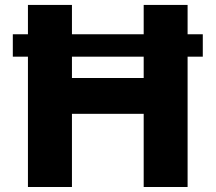

<svg xmlns="http://www.w3.org/2000/svg" viewBox="-20 -747 861 767"><path d="M790.1 -610.1H729.4V-727.3H554V-610.1H267.4V-727.3H91.6V-610.1H31.2V-520.6H91.6V0H267.4V-292.3H554V0H729.4V-520.6H790.1ZM554 -435.4H267.4V-520.6H554Z"/></svg>

Font: TID UI Extra Bold
Style: Regular
Weight: 800
Designer: The TID Project Authors
Foundry: Bakken & Bæck
Version: Version 1.001;hotconv 1.0.109;makeotfexe 2.5.65596